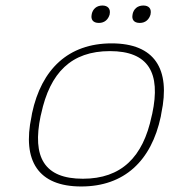

<svg xmlns="http://www.w3.org/2000/svg" viewBox="-20 -666 613 695"><path d="M96 -256 94 -244C60 -84 118 9 274 9C430 9 528 -84 562 -244L564 -256C598 -416 540 -509 384 -509C228 -509 130 -416 96 -256ZM127 -246 129 -254C161 -403 238 -481 378 -481C517 -481 563 -403 531 -254L529 -246C498 -97 419 -19 280 -19C140 -19 96 -97 127 -246ZM312 -614C308 -596 316 -583 338 -583C359 -583 372 -596 377 -614V-615C381 -634 370 -646 351 -646C329 -646 316 -633 312 -615ZM460 -614C456 -596 464 -583 486 -583C507 -583 520 -596 525 -614V-615C529 -634 519 -646 499 -646C477 -646 464 -633 460 -615Z"/></svg>

Font: LT Wave Text Thin Italic
Style: Regular
Weight: 100
Designer: Daniel Lyons
Version: Version 2.5 (Glyphs App)